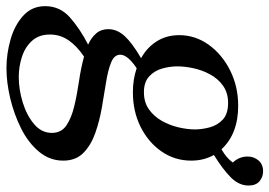

<svg xmlns="http://www.w3.org/2000/svg" viewBox="-172 -456 854 609"><g transform="rotate(90 255.5 -152.0)"><path d="M168 255Q122 255 76.5 242Q31 229 1 201.5Q-29 174 -29 132Q-29 85 7.5 53Q44 21 93 -4Q71 -14 57.5 -29.5Q44 -45 44 -68Q44 -96 66 -120Q88 -144 136 -172Q103 -190 83 -221Q63 -252 63 -293Q63 -344 93.5 -386.5Q124 -429 175 -454.5Q226 -480 287 -480Q376 -480 425 -427Q453 -443 467 -463Q448 -483 448 -510Q448 -530 460.5 -544.5Q473 -559 495 -559Q513 -559 526.5 -547.5Q540 -536 540 -513Q540 -482 513.5 -456Q487 -430 443 -403Q461 -371 461 -331Q461 -279 432 -237Q403 -195 354 -170.5Q305 -146 244 -146Q203 -146 168 -158Q148 -145 136.5 -131.5Q125 -118 125 -106Q125 -87 149.5 -77Q174 -67 212 -61Q250 -55 293 -47.5Q336 -40 374 -26.5Q412 -13 436.5 11Q461 35 461 75Q461 118 432.5 152Q404 186 359 208.5Q314 231 263.5 243Q213 255 168 255ZM131 9Q97 32 79 58.5Q61 85 61 117Q61 152 81 174Q101 196 132 206Q163 216 196 216Q235 216 276 203.5Q317 191 345 167.5Q373 144 373 111Q373 81 349.5 65Q326 49 288.5 40Q251 31 209.5 25Q168 19 131 9ZM244 -181Q276 -181 298.5 -197Q321 -213 335 -238Q349 -263 355.5 -291Q362 -319 362 -343Q362 -365 355.5 -389.5Q349 -414 331 -431Q313 -448 278 -448Q246 -448 223.5 -432Q201 -416 187.5 -391Q174 -366 168 -338.5Q162 -311 162 -287Q162 -263 169 -238.5Q176 -214 194 -197.5Q212 -181 244 -181Z"/></g></svg>

Font: Castoro
Style: Italic
Weight: 400
Italic angle: -11°
Designer: John Hudson with Paul Hanslow, assisted by Kaja Sojewska.
Foundry: Tiro Typeworks Ltd.
Version: Version 2.04